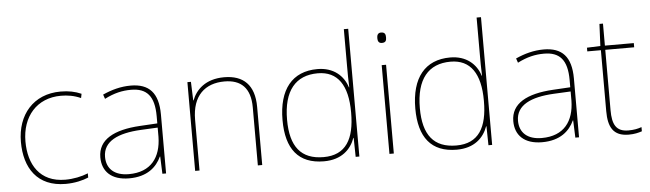

<svg xmlns="http://www.w3.org/2000/svg" viewBox="-48 -1037 3855 1138"><g transform="rotate(-5 1879.5 -468.0)"><path d="M302 -83C357 -83 405 -95 438 -109V-134C399 -118 350 -108 302 -108C150 -108 86 -218 86 -354C86 -502 175 -606 319 -606C357 -606 397 -600 437 -582L442 -607C405 -623 367 -631 319 -631C157 -631 59 -515 59 -354C59 -199 133 -83 302 -83Z M736 -630C677 -630 622 -615 569 -591L578 -565C635 -594 683 -605 736 -605C829 -605 874 -556 874 -436V-393L771 -387C614 -378 520 -327 520 -222C520 -138 574 -83 680 -83C788 -83 844 -135 872 -196H874L878 -93H900V-443C900 -573 845 -630 736 -630ZM773 -363 874 -368V-313C872 -192 813 -108 680 -108C595 -108 548 -151 548 -222C548 -315 637 -356 773 -363Z M1292 -631C1180 -631 1123 -571 1100 -510H1098L1094 -621H1073V-93H1099V-395C1099 -539 1177 -606 1292 -606C1389 -606 1446 -555 1446 -438V-93H1472V-439C1472 -570 1406 -631 1292 -631Z M1839 -83C1944 -83 2000 -139 2024 -206H2026L2028 -93H2050V-853H2024V-636C2024 -594 2024 -552 2026 -507H2024C2002 -577 1943 -631 1847 -631C1697 -631 1615 -530 1615 -347C1615 -176 1687 -83 1839 -83ZM1839 -108C1705 -108 1642 -187 1642 -347C1642 -520 1715 -606 1847 -606C1966 -606 2024 -519 2024 -359V-356C2024 -200 1972 -108 1839 -108Z M2242 -814C2222 -814 2217 -799 2217 -783C2217 -766 2222 -752 2242 -752C2266 -752 2269 -766 2269 -783C2269 -799 2266 -814 2242 -814ZM2255 -621H2229V-93H2255Z M2629 -83C2734 -83 2790 -139 2814 -206H2816L2818 -93H2840V-853H2814V-636C2814 -594 2814 -552 2816 -507H2814C2792 -577 2733 -631 2637 -631C2487 -631 2405 -530 2405 -347C2405 -176 2477 -83 2629 -83ZM2629 -108C2495 -108 2432 -187 2432 -347C2432 -520 2505 -606 2637 -606C2756 -606 2814 -519 2814 -359V-356C2814 -200 2762 -108 2629 -108Z M3193 -630C3134 -630 3079 -615 3026 -591L3035 -565C3092 -594 3140 -605 3193 -605C3286 -605 3331 -556 3331 -436V-393L3228 -387C3071 -378 2977 -327 2977 -222C2977 -138 3031 -83 3137 -83C3245 -83 3301 -135 3329 -196H3331L3335 -93H3357V-443C3357 -573 3302 -630 3193 -630ZM3230 -363 3331 -368V-313C3329 -192 3270 -108 3137 -108C3052 -108 3005 -151 3005 -222C3005 -315 3094 -356 3230 -363Z M3652 -108C3578 -108 3557 -154 3557 -236V-596H3729V-621H3557V-752H3536L3530 -621L3450 -618V-596H3531V-233C3531 -140 3559 -83 3652 -83C3687 -83 3709 -89 3731 -96V-121C3709 -113 3685 -108 3652 -108Z"/></g></svg>

Font: Noto Sans Kannada UI Thin
Style: Regular
Weight: 100
Designer: Jelle Bosma - Monotype Design Team
Foundry: Monotype Imaging Inc.
Version: Version 2.005